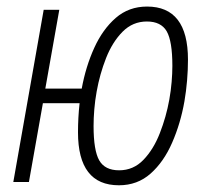

<svg xmlns="http://www.w3.org/2000/svg" viewBox="-20 -547 626 577"><path d="M337.4 9.8Q214.4 9.8 214.4 -149.4Q214.4 -193.8 219.2 -236.8H108.9L66.9 0H20L111.3 -517.6H158.2L116.2 -280.8H225.6Q237.8 -347.2 263.2 -403.1Q288.6 -459 327.9 -493.2Q367.2 -527.3 421.9 -527.3Q544.9 -527.3 544.9 -367.7Q544.9 -336.9 542.2 -305.2Q539.6 -273.4 534.2 -242.2Q522.5 -175.8 497.3 -118.2Q472.2 -60.5 432.6 -25.4Q393.1 9.8 337.4 9.8ZM337.9 -35.2Q380.9 -35.2 411.1 -66.7Q441.4 -98.1 460.4 -147Q479.5 -195.8 488.8 -247.6Q493.7 -274.9 495.8 -300.8Q498 -326.7 498 -349.1Q498 -423.3 481 -452.9Q463.9 -482.4 421.4 -482.4Q378.9 -482.4 348.4 -451.7Q317.9 -420.9 298.8 -372.6Q279.8 -324.2 270.5 -272Q265.6 -245.1 263.4 -218.5Q261.2 -191.9 261.2 -168.5Q261.2 -94.7 278.3 -64.9Q295.4 -35.2 337.9 -35.2Z"/></svg>

Font: CaskaydiaCove NFP ExtraLight
Style: Italic
Weight: 200
Italic angle: -10°
Designer: Aaron Bell
Foundry: Saja Typeworks
Version: Version 2111.001; VTT 6.35;Nerd Fonts 3.1.1